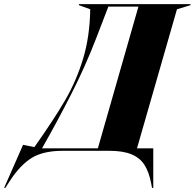

<svg xmlns="http://www.w3.org/2000/svg" viewBox="-169 -732 945 932"><path d="M-57 -29 -2 -18Q94 -154 148 -247Q202 -340 234.5 -447.5Q267 -555 269 -687L214 -707V-712H756V-707L690 -687L496 -12H575V180H569L565 159Q554 102 532 68Q510 34 469 17Q428 0 361 0H136Q41 0 -15 34.5Q-71 69 -121 146L-143 180H-149ZM306 -12 503 -700H357L297 -544Q244 -407 176.5 -274.5Q109 -142 35 -12Z"/></svg>

Font: Nyght Serif Dark Italic
Style: Regular
Weight: 800
Italic angle: -16°
Designer: Maksym Kobuzan
Version: Version 0.400